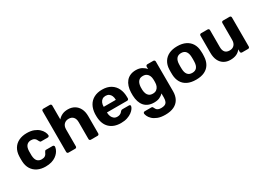

<svg xmlns="http://www.w3.org/2000/svg" viewBox="-15 -1590 3690 2691"><g transform="rotate(-30 1830.5 -245.0)"><path d="M294 10Q221 10 165.5 -17Q110 -44 78 -95.5Q46 -147 43 -219Q42 -235 42 -259.5Q42 -284 43 -300Q46 -373 77.5 -424.5Q109 -476 165 -503Q221 -530 294 -530Q361 -530 408 -511.5Q455 -493 485 -465Q515 -437 529.5 -406.5Q544 -376 545 -353Q546 -343 538.5 -335.5Q531 -328 521 -328H414Q404 -328 398.5 -333.5Q393 -339 388 -349Q374 -384 352 -399Q330 -414 297 -414Q252 -414 226 -385Q200 -356 198 -295Q197 -256 198 -224Q201 -162 226.5 -134Q252 -106 297 -106Q332 -106 353 -121Q374 -136 388 -171Q392 -181 398 -186.5Q404 -192 414 -192H521Q531 -192 538.5 -184.5Q546 -177 545 -167Q544 -150 535.5 -127Q527 -104 508.5 -80Q490 -56 461 -35.5Q432 -15 390.5 -2.5Q349 10 294 10Z M668 0Q657 0 650 -7Q643 -14 643 -25V-685Q643 -696 650 -703Q657 -710 668 -710H776Q786 -710 793 -703Q800 -696 800 -685V-460Q827 -492 866 -511Q905 -530 960 -530Q1019 -530 1064.5 -503.5Q1110 -477 1136 -426.5Q1162 -376 1162 -304V-25Q1162 -14 1155 -7Q1148 0 1137 0H1028Q1018 0 1011 -7Q1004 -14 1004 -25V-298Q1004 -351 978 -380.5Q952 -410 904 -410Q857 -410 828.5 -380.5Q800 -351 800 -298V-25Q800 -14 793 -7Q786 0 776 0Z M1514 10Q1399 10 1331.5 -54Q1264 -118 1260 -240Q1260 -248 1260 -261.5Q1260 -275 1260 -283Q1264 -360 1295 -415.5Q1326 -471 1382 -500.5Q1438 -530 1513 -530Q1597 -530 1653.5 -495.5Q1710 -461 1738.5 -401.5Q1767 -342 1767 -265V-242Q1767 -232 1759.5 -225Q1752 -218 1742 -218H1415Q1415 -217 1415 -214.5Q1415 -212 1415 -210Q1416 -178 1427.5 -151.5Q1439 -125 1460.5 -109Q1482 -93 1512 -93Q1537 -93 1553 -100Q1569 -107 1579.5 -117Q1590 -127 1595 -134Q1604 -144 1609.5 -146.5Q1615 -149 1627 -149H1731Q1741 -149 1747.5 -143.5Q1754 -138 1753 -128Q1752 -112 1736.5 -88.5Q1721 -65 1691 -42.5Q1661 -20 1616.5 -5Q1572 10 1514 10ZM1415 -309H1611V-311Q1611 -347 1599.5 -373.5Q1588 -400 1566 -415Q1544 -430 1513 -430Q1482 -430 1460 -415Q1438 -400 1426.5 -373.5Q1415 -347 1415 -311Z M2111 220Q2037 220 1988 200.5Q1939 181 1910.5 153.5Q1882 126 1870 99Q1858 72 1857 57Q1856 46 1864 39Q1872 32 1882 32H1989Q1998 32 2004.5 36.5Q2011 41 2015 52Q2020 64 2029 77.5Q2038 91 2056.5 100Q2075 109 2106 109Q2141 109 2164 99Q2187 89 2198.5 65Q2210 41 2210 0V-67Q2186 -41 2149.5 -24Q2113 -7 2060 -7Q2008 -7 1968.5 -23.5Q1929 -40 1903 -70.5Q1877 -101 1863 -144Q1849 -187 1847 -241Q1846 -268 1847 -294Q1849 -346 1863 -389Q1877 -432 1903 -463.5Q1929 -495 1968.5 -512.5Q2008 -530 2060 -530Q2115 -530 2154 -509Q2193 -488 2218 -457V-495Q2218 -505 2225 -512.5Q2232 -520 2242 -520H2340Q2350 -520 2357.5 -512.5Q2365 -505 2365 -495L2366 -14Q2366 61 2337 113Q2308 165 2251.5 192.5Q2195 220 2111 220ZM2106 -124Q2142 -124 2164.5 -140.5Q2187 -157 2198 -182.5Q2209 -208 2210 -236Q2211 -247 2211 -267.5Q2211 -288 2210 -299Q2209 -327 2198 -352.5Q2187 -378 2164.5 -394Q2142 -410 2106 -410Q2068 -410 2046 -393.5Q2024 -377 2014 -350Q2004 -323 2002 -291Q2001 -267 2002 -244Q2004 -211 2014 -184Q2024 -157 2046 -140.5Q2068 -124 2106 -124Z M2730 10Q2647 10 2591 -17.5Q2535 -45 2505.5 -96Q2476 -147 2473 -215Q2472 -235 2472 -260.5Q2472 -286 2473 -305Q2476 -374 2507 -424.5Q2538 -475 2594 -502.5Q2650 -530 2730 -530Q2809 -530 2865 -502.5Q2921 -475 2952 -424.5Q2983 -374 2986 -305Q2988 -286 2988 -260.5Q2988 -235 2986 -215Q2983 -147 2953.5 -96Q2924 -45 2868 -17.5Q2812 10 2730 10ZM2730 -100Q2779 -100 2804 -130.5Q2829 -161 2831 -220Q2832 -235 2832 -260Q2832 -285 2831 -300Q2829 -358 2804 -389Q2779 -420 2730 -420Q2681 -420 2655.5 -389Q2630 -358 2628 -300Q2627 -285 2627 -260Q2627 -235 2628 -220Q2630 -161 2655.5 -130.5Q2681 -100 2730 -100Z M3284 10Q3226 10 3181.5 -16.5Q3137 -43 3112.5 -93.5Q3088 -144 3088 -216V-495Q3088 -506 3095 -513Q3102 -520 3112 -520H3218Q3229 -520 3236 -513Q3243 -506 3243 -495V-222Q3243 -110 3341 -110Q3388 -110 3415.5 -139.5Q3443 -169 3443 -222V-495Q3443 -506 3450 -513Q3457 -520 3468 -520H3574Q3584 -520 3591 -513Q3598 -506 3598 -495V-25Q3598 -14 3591 -7Q3584 0 3574 0H3476Q3465 0 3458 -7Q3451 -14 3451 -25V-64Q3425 -28 3384 -9Q3343 10 3284 10Z"/></g></svg>

Font: Rubik Light SemiBold
Style: Regular
Weight: 600
Version: Version 2.300;gftools[0.9.30]